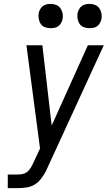

<svg xmlns="http://www.w3.org/2000/svg" viewBox="-20 -968 554 988"><path d="M20 0V-70H73Q85 -70 98 -73Q111 -76 121.5 -85Q132 -94 139 -106Q146 -118 152 -130V-131L186 -204L116 -735H198L246 -322L432 -735H514L223 -102Q221 -99 220 -96Q219 -93 218 -91V-90Q207 -70 193 -50.5Q179 -31 159.5 -19Q140 -7 117.5 -3.5Q95 0 73 0ZM440 -823Q425 -823 411.5 -828Q398 -833 390 -844.5Q382 -856 379.5 -870.5Q377 -885 379 -900Q381 -910 386.5 -920Q392 -930 400.5 -936.5Q409 -943 419.5 -945.5Q430 -948 441 -948Q456 -948 469.5 -942.5Q483 -937 491 -925.5Q499 -914 502 -899.5Q505 -885 502 -870Q500 -860 494.5 -850Q489 -840 480.5 -833.5Q472 -827 461.5 -825Q451 -823 440 -823ZM240 -823Q225 -823 211.5 -828Q198 -833 190 -844.5Q182 -856 179.5 -870.5Q177 -885 179 -900Q181 -910 186.5 -920Q192 -930 200.5 -936.5Q209 -943 219.5 -945.5Q230 -948 241 -948Q256 -948 269.5 -942.5Q283 -937 291 -925.5Q299 -914 302 -899.5Q305 -885 302 -870Q300 -860 294.5 -850Q289 -840 280.5 -833.5Q272 -827 261.5 -825Q251 -823 240 -823Z"/></svg>

Font: Iosevka Algr
Style: Italic
Weight: 400
Italic angle: -9°
Monospace: yes
Designer: Belleve Invis
Foundry: Belleve Invis
Version: Version 26.0.2; ttfautohint (v1.8.3)